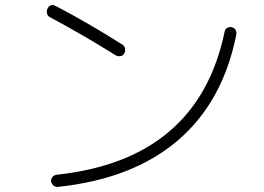

<svg xmlns="http://www.w3.org/2000/svg" viewBox="-20 -732 1040 755"><path d="M176.8 -664.1Q168 -668 165 -678.7Q162.1 -689.5 167 -698.2Q177.7 -719.7 200.2 -708Q338.9 -634.8 460.9 -556.6Q469.7 -551.8 471.7 -541.5Q473.6 -531.2 468.8 -522Q463.9 -512.7 453.6 -511.2Q443.4 -509.8 434.6 -514.6Q310.5 -592.8 176.8 -664.1ZM909.2 -595.7Q856.4 -331.1 679.2 -179.7Q502 -28.3 208 2.9Q198.2 3.9 190.4 -2.4Q182.6 -8.8 180.7 -18.6Q179.7 -28.3 186.5 -36.1Q193.4 -43.9 203.1 -44.9Q758.8 -104.5 863.3 -607.4Q865.2 -617.2 873 -622.1Q880.9 -627 891.1 -625Q901.4 -623 906.2 -614.7Q911.1 -606.4 909.2 -595.7Z"/></svg>

Font: Rounded Mgen+ 1m light
Style: Regular
Weight: 200
Designer: [Source Han Sans]
Ryoko NISHIZUKA  (kana & ideographs); Paul D. Hunt (Latin, Greek & Cyrillic); Wenlong ZHANG  (bopomofo
Version: Version 1.059.20150602